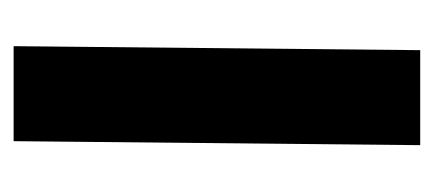

<svg xmlns="http://www.w3.org/2000/svg" viewBox="-202 -450 652 289"><g transform="rotate(-90 124.5 -306.0)"><path d="M193 0H50L56 -612H199Z"/></g></svg>

Font: Covid19
Style: Regular
Weight: 400
Designer: Peter Wiegel
Foundry: (c) CAT - Ing. Peter Wiegel.  for Rudolf Maass + Partner GmbH
Version: Version 001.000